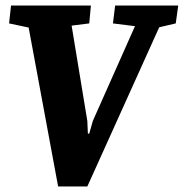

<svg xmlns="http://www.w3.org/2000/svg" viewBox="-20 -668 667 697"><path d="M191 9 84 -568 13 -583 20 -648H310L304 -583L240 -575L297 -229L299 -183H304L317 -229L470 -573L390 -583L398 -648H627L618 -583L558 -569L297 9Z"/></svg>

Font: Faustina ExtraBold
Style: Italic
Weight: 800
Italic angle: -8°
Designer: Alfonso Garcia
Foundry: http://www.omnibus-type.com
Version: Version 1.200